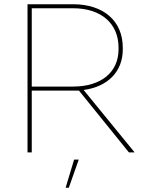

<svg xmlns="http://www.w3.org/2000/svg" viewBox="-20 -720 686 907"><path d="M110 0H130V-292H353L589 0H616L375 -295C489 -310 560 -382 560 -486V-495C560 -621 469 -700 325 -700H110ZM130 -311V-681H325C458 -681 540 -609 540 -495V-487C540 -379 458 -311 325 -311ZM290 167H305L352 34H330Z"/></svg>

Font: Fixel Display Thin
Style: Regular
Weight: 100
Designer: AlfaBravo + MacPaw
Foundry: Kyrylo Tkachov, Marchela Mozhyna, Serhii Makarenko, Maria Weinstein, Zakhar Kryvoshyya
Version: Version 1.211